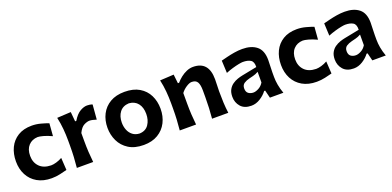

<svg xmlns="http://www.w3.org/2000/svg" viewBox="-4 -1260 4018 1969"><g transform="rotate(-20 2005.0 -275.5)"><path d="M329.1 11.7Q237.8 11.7 173.3 -25.4Q108.9 -62.5 75 -127.4Q41 -192.4 41 -274.9Q41 -358.4 72.5 -424.1Q104 -489.7 165.8 -527.8Q227.5 -565.9 317.4 -565.9Q366.7 -565.9 415.3 -552.7Q463.9 -539.6 497.6 -526.9L486.8 -389.6Q434.1 -414.1 394.5 -424.6Q355 -435.1 335 -435.1Q272.9 -432.6 235.1 -391.8Q197.3 -351.1 197.3 -279.3Q197.3 -207 241.5 -161.6Q285.6 -116.2 367.2 -114.7Q392.1 -114.7 424.8 -124Q457.5 -133.3 489.7 -151.4L498 -17.1Q466.3 -8.8 421.4 1.5Q376.5 11.7 329.1 11.7Z M605.5 0Q611.3 -59.6 614.5 -115.2Q617.7 -170.9 617.7 -239.7V-294.4Q617.7 -356.9 612.1 -421.4Q606.4 -485.8 591.8 -551.3L742.7 -559.6L752.4 -455.1H765.1Q803.2 -518.1 844.7 -542.2Q886.2 -566.4 921.9 -566.4Q934.6 -566.4 950.2 -564.2Q965.8 -562 980 -556.2L966.8 -395.5Q947.8 -401.9 927.2 -406.5Q906.7 -411.1 892.6 -411.1Q866.7 -411.1 832.5 -394Q798.3 -377 771 -320.3V-231.4Q771 -168.9 774.2 -114.3Q777.3 -59.6 783.7 0Z M1333.5 14.2Q1234.4 14.2 1169.4 -26.9Q1104.5 -67.9 1072.8 -134.5Q1041 -201.2 1041 -277.8Q1041 -360.4 1074.5 -425.5Q1107.9 -490.7 1172.4 -528.6Q1236.8 -566.4 1330.1 -566.4Q1426.3 -566.4 1490.7 -528.1Q1555.2 -489.7 1587.6 -424.3Q1620.1 -358.9 1620.1 -277.8Q1620.1 -194.8 1586.4 -128.7Q1552.7 -62.5 1488.5 -24.2Q1424.3 14.2 1333.5 14.2ZM1332.5 -111.3Q1398.9 -114.3 1431.4 -162.4Q1463.9 -210.4 1463.9 -277.8Q1463.9 -349.1 1429.9 -392.3Q1396 -435.5 1332.5 -440.4Q1266.1 -437 1231.7 -391.8Q1197.3 -346.7 1197.3 -277.8Q1197.3 -234.4 1212.4 -197Q1227.5 -159.7 1257.6 -136.5Q1287.6 -113.3 1332.5 -111.3Z M1728.5 0Q1734.4 -59.6 1737.5 -115.2Q1740.7 -170.9 1740.7 -239.7V-294.4Q1740.7 -356.9 1735.1 -421.4Q1729.5 -485.8 1714.8 -551.3L1865.7 -559.6L1876.5 -461.9H1889.6Q1912.1 -488.8 1942.4 -512.7Q1972.7 -536.6 2007.6 -551.5Q2042.5 -566.4 2077.1 -566.4Q2248.5 -566.4 2248.5 -370.1Q2248.5 -334.5 2246.8 -300.8Q2245.1 -267.1 2245.1 -239.7Q2245.1 -170.9 2247.8 -115.2Q2250.5 -59.6 2258.3 0H2081.1Q2086.4 -59.6 2089.1 -114.3Q2091.8 -168.9 2091.8 -231.4V-305.7Q2091.8 -366.2 2074.7 -396Q2057.6 -425.8 2012.7 -425.8Q1987.8 -425.8 1952.6 -402.8Q1917.5 -379.9 1894 -348.1V-231.4Q1894 -168.9 1897.2 -114.3Q1900.4 -59.6 1906.7 0Z M2507.8 13.2Q2431.2 13.2 2392.1 -31.5Q2353 -76.2 2353 -139.6Q2353 -186 2370.1 -217Q2387.2 -248 2414.1 -266.8Q2440.9 -285.6 2470.5 -295.7Q2500 -305.7 2524.9 -310.5L2688.5 -342.8Q2690.9 -400.9 2659.9 -419.9Q2628.9 -439 2574.7 -439Q2561 -439 2529.5 -432.9Q2498 -426.8 2459.5 -415.5Q2420.9 -404.3 2384.8 -389.2L2378.4 -525.4Q2405.3 -532.2 2444.3 -542Q2483.4 -551.8 2527.8 -559.1Q2572.3 -566.4 2615.2 -566.4Q2713.4 -566.4 2771 -520Q2828.6 -473.6 2828.6 -369.1Q2828.6 -342.3 2826.7 -304Q2824.7 -265.6 2824.7 -233.9V-184.6Q2824.7 -143.6 2832.8 -97.7Q2840.8 -51.8 2859.4 0H2712.4L2691.4 -84.5H2680.2Q2651.4 -45.4 2604.7 -16.1Q2558.1 13.2 2507.8 13.2ZM2573.2 -106.9Q2598.6 -106.9 2631.3 -124.5Q2664.1 -142.1 2684.1 -176.3L2684.6 -292Q2673.8 -285.2 2654.1 -277.1Q2634.3 -269 2583 -257.3Q2548.8 -249.5 2522.7 -232.4Q2496.6 -215.3 2496.6 -178.2Q2496.6 -139.6 2519 -123.3Q2541.5 -106.9 2573.2 -106.9Z M3221.7 11.7Q3130.4 11.7 3065.9 -25.4Q3001.5 -62.5 2967.5 -127.4Q2933.6 -192.4 2933.6 -274.9Q2933.6 -358.4 2965.1 -424.1Q2996.6 -489.7 3058.3 -527.8Q3120.1 -565.9 3210 -565.9Q3259.3 -565.9 3307.9 -552.7Q3356.4 -539.6 3390.1 -526.9L3379.4 -389.6Q3326.7 -414.1 3287.1 -424.6Q3247.6 -435.1 3227.5 -435.1Q3165.5 -432.6 3127.7 -391.8Q3089.8 -351.1 3089.8 -279.3Q3089.8 -207 3134 -161.6Q3178.2 -116.2 3259.8 -114.7Q3284.7 -114.7 3317.4 -124Q3350.1 -133.3 3382.3 -151.4L3390.6 -17.1Q3358.9 -8.8 3314 1.5Q3269 11.7 3221.7 11.7Z M3625.5 13.2Q3548.8 13.2 3509.8 -31.5Q3470.7 -76.2 3470.7 -139.6Q3470.7 -186 3487.8 -217Q3504.9 -248 3531.7 -266.8Q3558.6 -285.6 3588.1 -295.7Q3617.7 -305.7 3642.6 -310.5L3806.2 -342.8Q3808.6 -400.9 3777.6 -419.9Q3746.6 -439 3692.4 -439Q3678.7 -439 3647.2 -432.9Q3615.7 -426.8 3577.1 -415.5Q3538.6 -404.3 3502.4 -389.2L3496.1 -525.4Q3522.9 -532.2 3562 -542Q3601.1 -551.8 3645.5 -559.1Q3689.9 -566.4 3732.9 -566.4Q3831.1 -566.4 3888.7 -520Q3946.3 -473.6 3946.3 -369.1Q3946.3 -342.3 3944.3 -304Q3942.4 -265.6 3942.4 -233.9V-184.6Q3942.4 -143.6 3950.4 -97.7Q3958.5 -51.8 3977.1 0H3830.1L3809.1 -84.5H3797.9Q3769 -45.4 3722.4 -16.1Q3675.8 13.2 3625.5 13.2ZM3690.9 -106.9Q3716.3 -106.9 3749 -124.5Q3781.7 -142.1 3801.8 -176.3L3802.2 -292Q3791.5 -285.2 3771.7 -277.1Q3752 -269 3700.7 -257.3Q3666.5 -249.5 3640.4 -232.4Q3614.3 -215.3 3614.3 -178.2Q3614.3 -139.6 3636.7 -123.3Q3659.2 -106.9 3690.9 -106.9Z"/></g></svg>

Font: Pinar-DS3-FD Bold
Style: Regular
Weight: 700
Designer: Amin Abedi
Version: Version 3.000